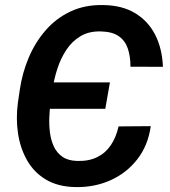

<svg xmlns="http://www.w3.org/2000/svg" viewBox="-20 -741 682 771"><path d="M421.4 -410.2 402.8 -304.2H121.1L139.6 -410.2ZM456.1 -233.4 585.4 -234.4Q574.7 -157.2 531.7 -101.8Q488.8 -46.4 424.1 -17.3Q359.4 11.7 282.7 10.3Q211.9 8.8 163.8 -20.3Q115.7 -49.3 88.4 -97.9Q61 -146.5 52.2 -206.1Q43.5 -265.6 51.8 -328.1L59.6 -381.3Q69.3 -447.8 95.2 -509.3Q121.1 -570.8 163.1 -619.1Q205.1 -667.5 262.9 -694.8Q320.8 -722.2 394.5 -720.7Q470.7 -719.7 522.9 -688Q575.2 -656.2 603.3 -601.1Q631.3 -545.9 634.3 -472.7L503.9 -473.1Q503.9 -514.2 493.4 -545.7Q482.9 -577.1 457.5 -595.2Q432.1 -613.3 387.7 -614.7Q338.9 -616.7 304.2 -596.2Q269.5 -575.7 246.6 -541Q223.6 -506.3 210.2 -464.6Q196.8 -422.9 190.9 -382.3L183.1 -327.6Q179.2 -300.8 178 -269.5Q176.8 -238.3 180.7 -208Q184.6 -177.7 196.3 -152.6Q208 -127.4 230.5 -111.6Q252.9 -95.7 290 -94.7Q336.4 -93.3 370.1 -109.9Q403.8 -126.5 425 -158Q446.3 -189.5 456.1 -233.4Z"/></svg>

Font: Roboto SemiBold
Style: Italic
Weight: 600
Designer: Christian Robertson
Foundry: Google
Version: Version 3.009; 2024